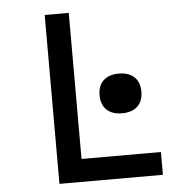

<svg xmlns="http://www.w3.org/2000/svg" viewBox="-55 -853 860 906"><g transform="rotate(-5 375.0 -400.0)"><path d="M190 -800H304V-108H680V0H190ZM415 -400Q415 -445 441 -469.5Q467 -494 514 -494Q561 -494 587 -469.5Q613 -445 613 -400Q613 -355 587 -330.5Q561 -306 514 -306Q467 -306 441 -330.5Q415 -355 415 -400Z"/></g></svg>

Font: Martian Mono sWd Rg
Style: Regular
Weight: 400
Width: 6
Monospace: yes
Designer: Roman Shamin
Foundry: Evil Martians
Version: Version 1.000